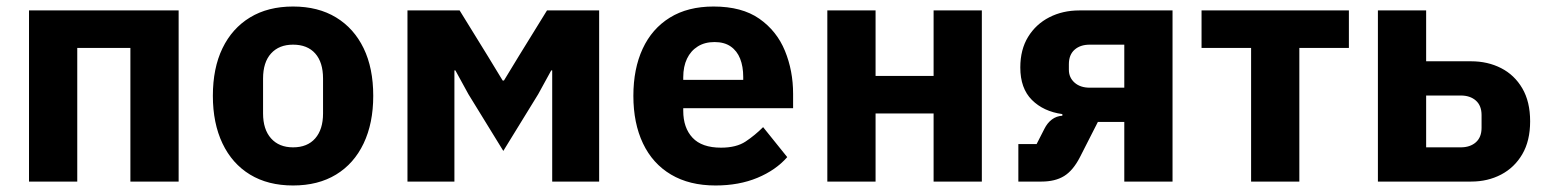

<svg xmlns="http://www.w3.org/2000/svg" viewBox="-20 -557 4739 589"><path d="M69 0V-525H528V0H380V-410H217V0Z M879 12Q802 12 747 -21.5Q692 -55 662.5 -117Q633 -179 633 -263Q633 -348 662.5 -409Q692 -470 747 -503.5Q802 -537 879 -537Q956 -537 1011 -503.5Q1066 -470 1095.5 -409Q1125 -348 1125 -263Q1125 -179 1095.5 -117Q1066 -55 1011 -21.5Q956 12 879 12ZM879 -105Q923 -105 947 -132.5Q971 -160 971 -209V-316Q971 -366 947 -393Q923 -420 879 -420Q836 -420 811.5 -393Q787 -366 787 -316V-209Q787 -160 811.5 -132.5Q836 -105 879 -105Z M1230 0V-525H1390L1477 -384L1522 -310H1526L1571 -384L1658 -525H1818V0H1674V-265V-341H1671L1631 -268L1524 -94L1417 -268L1377 -341H1374V-267V0Z M2175 12Q2095 12 2038.5 -21.5Q1982 -55 1952.5 -117Q1923 -179 1923 -263Q1923 -346 1951.5 -407.5Q1980 -469 2035 -503Q2090 -537 2169 -537Q2256 -537 2309.5 -499.5Q2363 -462 2388 -401Q2413 -340 2413 -269V-225H2076V-217Q2076 -165 2104.5 -134.5Q2133 -104 2192 -104Q2239 -104 2267.5 -123Q2296 -142 2321 -167L2395 -75Q2360 -35 2303.5 -11.5Q2247 12 2175 12ZM2172 -428Q2142 -428 2120.5 -414.5Q2099 -401 2087.5 -377Q2076 -353 2076 -320V-312H2260V-321Q2260 -353 2250.5 -377Q2241 -401 2221.5 -414.5Q2202 -428 2172 -428Z M2518 0V-525H2666V-324H2844V-525H2992V0H2844V-209H2666V0Z M3104 0V-115H3160L3184 -162Q3193 -180 3207 -190.5Q3221 -201 3239 -202V-207Q3181 -215 3145.5 -250.5Q3110 -286 3110 -350Q3110 -405 3134 -444Q3158 -483 3199 -504Q3240 -525 3291 -525H3577V0H3429V-183H3348L3293 -75Q3272 -34 3244.5 -17Q3217 0 3175 0ZM3323 -288H3429V-420H3323Q3294 -420 3276.5 -404.5Q3259 -389 3259 -360V-343Q3259 -319 3276.5 -303.5Q3294 -288 3323 -288Z M3818 0V-410H3666V-525H4118V-410H3966V0Z M4207 0V-525H4355V-369H4493Q4544 -369 4585 -348Q4626 -327 4650 -286Q4674 -245 4674 -185Q4674 -125 4650 -84Q4626 -43 4585 -21.5Q4544 0 4493 0ZM4355 -105H4461Q4490 -105 4507.5 -120.5Q4525 -136 4525 -165V-204Q4525 -233 4507.5 -248.5Q4490 -264 4461 -264H4355Z"/></svg>

Font: IBM Plex Sans
Style: Regular
Weight: 400
Designer: Mike Abbink, Paul van der Laan, Pieter van Rosmalen
Foundry: Bold Monday
Version: Version 3.201